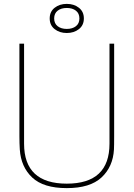

<svg xmlns="http://www.w3.org/2000/svg" viewBox="-20 -955 688 989"><path d="M568 -254Q568 -201 567 -185Q562 -96 503 -41Q444 14 324 14Q204 14 146 -40.5Q88 -95 82 -185Q80 -216 80 -254V-730H104V-215Q104 -9 324 -9Q544 -9 544 -215V-730H568ZM261.5 -805Q236 -825 236 -860Q236 -895 261.5 -915Q287 -935 324 -935Q361 -935 386.5 -915Q412 -895 412 -860Q412 -825 386.5 -805Q361 -785 324 -785Q287 -785 261.5 -805ZM277 -900Q259 -886 259 -860Q259 -834 277 -820Q295 -806 324 -806Q353 -806 371 -820Q389 -834 389 -860Q389 -886 371 -900Q353 -914 324 -914Q295 -914 277 -900Z"/></svg>

Font: Nacelle Thin
Style: Regular
Weight: 100
Designer: Sora Sagano
Foundry: Sora Sagano
Version: Version 1.000;FEAKit 1.0